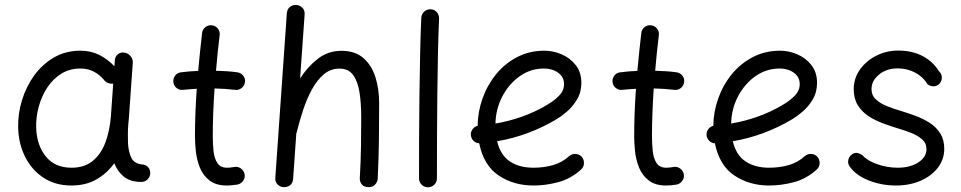

<svg xmlns="http://www.w3.org/2000/svg" viewBox="-20 -734 3954 790"><path d="M561.5 14.6Q516.6 14.6 490 -6.8Q463.4 -28.3 450.2 -62.5Q420.4 -20.5 376.5 4.4Q332.5 29.3 273.9 29.3Q208 29.3 159.4 -2.4Q110.8 -34.2 83.7 -88.1Q56.6 -142.1 54.7 -207.5Q53.2 -265.6 70.6 -322Q87.9 -378.4 121.3 -424.3Q154.8 -470.2 202.6 -497.8Q250.5 -525.4 310.5 -525.4Q354 -525.4 388.4 -508.1Q422.9 -490.7 450.7 -461.4L452.6 -486.3Q453.6 -501.5 465.1 -510.7Q476.6 -520 491.7 -517.6Q506.3 -515.6 516.8 -503.4Q527.3 -491.2 526.4 -476.6L510.3 -248.5Q509.3 -235.4 507.8 -222.2Q506.3 -202.6 506.1 -181.4Q505.9 -160.2 506.8 -143.1Q508.8 -108.9 520.8 -84Q532.7 -59.1 571.3 -56.6Q581.1 -54.2 589.4 -46.1Q597.7 -38.1 598.1 -22Q598.1 -6.8 587.4 3.9Q576.7 14.6 561.5 14.6ZM274.4 -43.9Q328.1 -43.9 362.3 -72.5Q396.5 -101.1 414.3 -149.7Q432.1 -198.2 436.5 -258.3L445.8 -390.1Q435.1 -388.2 424.1 -392.6Q413.1 -397 406.7 -406.7Q390.1 -426.3 366.2 -439.2Q342.3 -452.1 310.5 -452.1Q266.6 -452.1 232.2 -430.7Q197.8 -409.2 174.3 -373.5Q150.9 -337.9 139.2 -294.4Q127.4 -251 128.9 -206.5Q131.3 -136.7 168.5 -90.3Q205.6 -43.9 274.4 -43.9Z M987.8 -396Q985.8 -380.9 973.9 -371.6Q961.9 -362.3 947.3 -364.3Q907.2 -369.1 862.8 -370.1Q859.4 -321.3 857.4 -272.2Q855.5 -223.1 855.5 -173.3Q855.5 -142.1 858.6 -112.3Q861.8 -82.5 874.3 -63.2Q886.7 -43.9 914.1 -43.9Q927.7 -43.9 943.8 -46.9Q958.5 -49.8 970.9 -41Q983.4 -32.2 986.3 -17.6Q989.3 -2.9 980.5 9.8Q971.7 22.5 957 25.4Q945.3 27.3 934.6 28.3Q923.8 29.3 914.1 29.3Q868.7 29.3 842 8.5Q815.4 -12.2 802.5 -44.2Q789.6 -76.2 785.9 -110.8Q782.2 -145.5 782.2 -173.3Q782.2 -222.7 784.2 -271.5Q786.1 -320.3 789.6 -368.7Q761.2 -367.2 733.9 -364.3Q719.2 -362.3 707 -371.6Q694.8 -380.9 693.4 -396Q691.4 -410.6 700.7 -422.9Q710 -435.1 725.1 -436.5Q758.8 -440.9 795.4 -442.4Q798.8 -481.4 803 -520.5Q807.1 -559.6 811.5 -598.1Q813 -612.8 825 -622.3Q836.9 -631.8 852.1 -629.9Q866.7 -628.4 876.2 -616.5Q885.7 -604.5 883.8 -589.4Q879.4 -552.7 875.5 -516.1Q871.6 -479.5 868.7 -442.9Q891.1 -442.4 913.1 -440.9Q935.1 -439.5 956.5 -436.5Q971.2 -434.6 980.7 -422.6Q990.2 -410.6 987.8 -396Z M1146.5 36.1Q1132.8 35.2 1122.3 25.1Q1111.8 15.1 1112.8 -2.4L1160.2 -679.2Q1161.6 -697.3 1173.6 -706.1Q1185.5 -714.8 1199.7 -713.4Q1213.4 -712.4 1223.9 -702.4Q1234.4 -692.4 1233.4 -674.3L1214.8 -411.1Q1246.1 -460 1288.1 -492.4Q1330.1 -524.9 1384.8 -524.9Q1441.4 -524.9 1475.3 -495.1Q1509.3 -465.3 1524.7 -416.5Q1540 -367.7 1540 -310.5Q1540 -234.4 1539.1 -157.7Q1538.1 -81.1 1534.2 0.5Q1533.7 14.2 1523.7 25.1Q1513.7 36.1 1496.6 36.1Q1478.5 36.1 1469.2 25.4Q1460 14.6 1460.4 0Q1464.4 -69.8 1465.3 -130.4Q1466.3 -190.9 1466.3 -251.5Q1466.3 -308.6 1459.2 -354Q1452.1 -399.4 1432.9 -425.5Q1413.6 -451.7 1377 -451.7Q1340.3 -451.7 1312.5 -428.2Q1284.7 -404.8 1263.7 -366.5Q1242.7 -328.1 1227.5 -282.2Q1212.4 -236.3 1201.2 -190.9Q1200.7 -187.5 1199.2 -185.1L1186 2.4Q1184.6 20.5 1172.6 28.8Q1160.6 37.1 1146.5 36.1Z M1752 -695.8Q1767.1 -695.3 1777.1 -684.1Q1787.1 -672.9 1786.6 -657.2Q1783.7 -595.2 1782 -512.5Q1780.3 -429.7 1779.3 -338.6Q1778.3 -247.6 1778.1 -159.9Q1777.8 -72.3 1777.8 0Q1777.8 15.1 1767.1 25.9Q1756.3 36.6 1740.7 36.6Q1725.6 36.6 1714.8 25.9Q1704.1 15.1 1704.1 0Q1704.1 -72.3 1704.3 -160.2Q1704.6 -248 1705.8 -339.4Q1707 -430.7 1708.7 -514.2Q1710.4 -597.7 1713.4 -661.1Q1714.4 -676.3 1725.6 -686.3Q1736.8 -696.3 1752 -695.8Z M2371.1 -36.6Q2328.1 2 2276.9 15.6Q2225.6 29.3 2174.8 29.3Q2093.3 29.3 2031.7 -12Q1970.2 -53.2 1951.7 -144.5Q1938 -145 1928.2 -154.8Q1918.5 -164.6 1917.5 -178.2Q1916.5 -191.9 1924.6 -202.6Q1932.6 -213.4 1945.3 -216.3Q1945.8 -273.4 1965.3 -328.6Q1984.9 -383.8 2021 -428.2Q2057.1 -472.7 2107.7 -499Q2158.2 -525.4 2220.2 -525.4Q2255.9 -525.4 2290.8 -510.5Q2325.7 -495.6 2348.9 -466.1Q2372.1 -436.5 2372.1 -393.1Q2372.1 -354.5 2354.2 -324.7Q2336.4 -294.9 2312.5 -274.7Q2288.6 -254.4 2270.5 -243.7Q2154.8 -174.8 2025.4 -152.8Q2039.1 -95.7 2077.9 -69.8Q2116.7 -43.9 2174.8 -43.9Q2218.3 -43.9 2256.1 -54.9Q2293.9 -65.9 2321.3 -91.3Q2332.5 -101.1 2347.9 -100.6Q2363.3 -100.1 2373.5 -88.9Q2383.3 -77.6 2382.8 -62.3Q2382.3 -46.9 2371.1 -36.6ZM2218.3 -452.1Q2163.6 -452.1 2118.9 -420.7Q2074.2 -389.2 2047.1 -337.6Q2020 -286.1 2018.6 -225.6Q2075.7 -235.4 2129.4 -254.6Q2183.1 -273.9 2230.5 -302.2Q2260.7 -319.8 2280.8 -340.6Q2300.8 -361.3 2300.8 -387.7Q2300.8 -417.5 2276.6 -434.8Q2252.4 -452.1 2218.3 -452.1Z M2794.9 -396Q2793 -380.9 2781 -371.6Q2769 -362.3 2754.4 -364.3Q2714.4 -369.1 2669.9 -370.1Q2666.5 -321.3 2664.6 -272.2Q2662.6 -223.1 2662.6 -173.3Q2662.6 -142.1 2665.8 -112.3Q2668.9 -82.5 2681.4 -63.2Q2693.8 -43.9 2721.2 -43.9Q2734.9 -43.9 2751 -46.9Q2765.6 -49.8 2778.1 -41Q2790.5 -32.2 2793.5 -17.6Q2796.4 -2.9 2787.6 9.8Q2778.8 22.5 2764.2 25.4Q2752.4 27.3 2741.7 28.3Q2731 29.3 2721.2 29.3Q2675.8 29.3 2649.2 8.5Q2622.6 -12.2 2609.6 -44.2Q2596.7 -76.2 2593 -110.8Q2589.4 -145.5 2589.4 -173.3Q2589.4 -222.7 2591.3 -271.5Q2593.3 -320.3 2596.7 -368.7Q2568.4 -367.2 2541 -364.3Q2526.4 -362.3 2514.2 -371.6Q2502 -380.9 2500.5 -396Q2498.5 -410.6 2507.8 -422.9Q2517.1 -435.1 2532.2 -436.5Q2565.9 -440.9 2602.5 -442.4Q2606 -481.4 2610.1 -520.5Q2614.3 -559.6 2618.7 -598.1Q2620.1 -612.8 2632.1 -622.3Q2644 -631.8 2659.2 -629.9Q2673.8 -628.4 2683.3 -616.5Q2692.9 -604.5 2690.9 -589.4Q2686.5 -552.7 2682.6 -516.1Q2678.7 -479.5 2675.8 -442.9Q2698.2 -442.4 2720.2 -440.9Q2742.2 -439.5 2763.7 -436.5Q2778.3 -434.6 2787.8 -422.6Q2797.4 -410.6 2794.9 -396Z M3340.8 -36.6Q3297.9 2 3246.6 15.6Q3195.3 29.3 3144.5 29.3Q3063 29.3 3001.5 -12Q2939.9 -53.2 2921.4 -144.5Q2907.7 -145 2897.9 -154.8Q2888.2 -164.6 2887.2 -178.2Q2886.2 -191.9 2894.3 -202.6Q2902.3 -213.4 2915 -216.3Q2915.5 -273.4 2935.1 -328.6Q2954.6 -383.8 2990.7 -428.2Q3026.9 -472.7 3077.4 -499Q3127.9 -525.4 3189.9 -525.4Q3225.6 -525.4 3260.5 -510.5Q3295.4 -495.6 3318.6 -466.1Q3341.8 -436.5 3341.8 -393.1Q3341.8 -354.5 3324 -324.7Q3306.2 -294.9 3282.2 -274.7Q3258.3 -254.4 3240.2 -243.7Q3124.5 -174.8 2995.1 -152.8Q3008.8 -95.7 3047.6 -69.8Q3086.4 -43.9 3144.5 -43.9Q3188 -43.9 3225.8 -54.9Q3263.7 -65.9 3291 -91.3Q3302.2 -101.1 3317.6 -100.6Q3333 -100.1 3343.3 -88.9Q3353 -77.6 3352.5 -62.3Q3352.1 -46.9 3340.8 -36.6ZM3188 -452.1Q3133.3 -452.1 3088.6 -420.7Q3043.9 -389.2 3016.8 -337.6Q2989.7 -286.1 2988.3 -225.6Q3045.4 -235.4 3099.1 -254.6Q3152.8 -273.9 3200.2 -302.2Q3230.5 -319.8 3250.5 -340.6Q3270.5 -361.3 3270.5 -387.7Q3270.5 -417.5 3246.3 -434.8Q3222.2 -452.1 3188 -452.1Z M3845.7 -390.1Q3836.4 -379.4 3822.5 -378.9Q3808.6 -378.4 3795.9 -387.7Q3778.8 -417.5 3745.8 -435.1Q3712.9 -452.6 3673.3 -452.6Q3627.9 -452.6 3596.9 -427.2Q3565.9 -401.9 3565.9 -367.2Q3565.9 -341.3 3584.5 -324.5Q3603 -307.6 3631.1 -296.6Q3659.2 -285.6 3689 -276.9Q3716.8 -268.6 3747.6 -257.1Q3778.3 -245.6 3805.2 -228.5Q3832 -211.4 3848.6 -185.3Q3865.2 -159.2 3865.2 -121.6Q3865.2 -78.1 3838.9 -43.9Q3812.5 -9.8 3767.6 9.8Q3722.7 29.3 3666.5 29.3Q3607.4 29.3 3554.7 8.5Q3502 -12.2 3476.1 -48.8Q3467.3 -61.5 3470.5 -76.2Q3473.6 -90.8 3485.8 -99.1Q3498 -107.4 3509.8 -104.2Q3521.5 -101.1 3529.3 -94.7Q3548.8 -72.3 3590.3 -58.1Q3631.8 -43.9 3673.8 -43.9Q3724.6 -43.9 3758.3 -65.7Q3792 -87.4 3792 -120.1Q3792 -145 3773.9 -160.9Q3755.9 -176.8 3728.3 -187.5Q3700.7 -198.2 3671.9 -206.5Q3643.6 -215.3 3612.3 -226.8Q3581.1 -238.3 3553.7 -256.1Q3526.4 -273.9 3509.5 -301Q3492.7 -328.1 3492.7 -367.2Q3492.7 -411.1 3517.8 -447Q3543 -482.9 3584.7 -504.4Q3626.5 -525.9 3675.8 -525.9Q3733.4 -525.9 3776.1 -503.4Q3818.8 -481 3843.8 -440.4Q3855 -430.2 3855.2 -415.5Q3855.5 -400.9 3845.7 -390.1Z"/></svg>

Font: Mikhak-FD Regular
Style: FD-Regular
Weight: 400
Designer: Amin Abedi
Version: Version 3.2